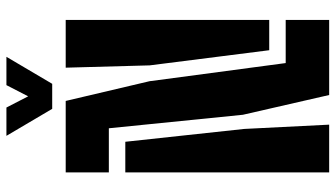

<svg xmlns="http://www.w3.org/2000/svg" viewBox="-238 -782 1020 583"><g transform="rotate(-90 271.5 -490.0)"><path d="M275 0 215 -262 174 -669H40V-800H257L317 -545L372 -132H503V0ZM40 0V-619H133L172 -258L185 0ZM411 -182 365 -545 358 -800H503V-182ZM233 -841 151 -980H237L271 -914L305 -980H391L309 -841Z"/></g></svg>

Font: Big Shoulders Stencil Display Thin Black
Style: Regular
Weight: 900
Version: Version 2.001